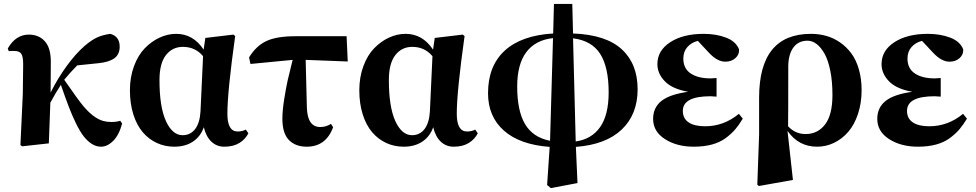

<svg xmlns="http://www.w3.org/2000/svg" viewBox="-20 -737 5019 987"><path d="M598.1 -116.2 607.9 -102.1Q592.3 -43.5 562.3 -13.2Q532.2 17.1 499 17.1Q474.1 17.1 451.4 2.4Q428.7 -12.2 409.7 -36.9Q390.6 -61.5 370.1 -103.8Q349.6 -146 332.5 -190.9Q315.4 -235.8 293 -300.8Q266.1 -260.7 238.8 -209Q232.9 -31.7 231 0L94.2 15.1L85 8.8L97.2 -252.9L99.1 -405.8Q99.1 -446.8 89.1 -460.9Q79.1 -475.1 53.2 -475.1Q28.8 -475.1 24.9 -474.1L20 -487.8Q61 -559.1 127.9 -559.1Q179.7 -559.1 210.4 -524.9Q241.2 -490.7 241.2 -419.9Q241.2 -308.1 240.2 -261.2Q275.9 -333 322.5 -397.2Q369.1 -461.4 415 -501Q450.7 -531.7 480.2 -544.9Q509.8 -558.1 546.9 -563Q595.2 -550.3 595.2 -497.1Q595.2 -457 567.6 -437.3Q540 -417.5 485.8 -412.1L377 -400.9Q342.3 -366.2 310.1 -327.1Q382.8 -221.7 410.2 -189.5Q461.4 -129.4 510.3 -115.2Q529.8 -109.9 551.8 -109.9Q579.1 -109.9 598.1 -116.2Z M1243.7 -70.8 1256.8 -51.8Q1242.2 -22 1211.2 -2.4Q1180.2 17.1 1132.8 17.1Q1093.8 17.1 1066.4 -9Q1039.1 -35.2 1027.8 -83Q1011.2 -35.6 972.2 -9.3Q933.1 17.1 876 17.1Q827.6 17.1 786.4 -2Q745.1 -21 714.1 -57.1Q683.1 -93.3 665.5 -148.7Q647.9 -204.1 647.9 -272.9Q647.9 -340.8 668.9 -397.2Q689.9 -453.6 724.4 -489Q758.8 -524.4 800.5 -543.7Q842.3 -563 885.7 -563Q973.1 -563 1026.9 -481.9L1035.6 -542L1179.7 -559.1L1189 -551.8Q1148.9 -265.6 1148.9 -151.9Q1148.9 -61 1201.7 -61Q1225.1 -61 1243.7 -70.8ZM1010.7 -164.1 1023.9 -448.2Q983.9 -496.1 919.9 -496.1Q866.2 -496.1 833 -453.6Q799.8 -411.1 799.8 -325.2Q799.8 -187.5 833 -114.7Q866.2 -42 918.9 -42Q959 -42 983.2 -73.7Q1007.3 -105.5 1010.7 -164.1Z M1551.3 -429.2 1557.6 -181.2Q1561.5 -84 1626.5 -84Q1655.3 -84 1681.6 -100.1L1692.4 -83Q1655.8 17.1 1556.6 17.1Q1499 17.1 1465.3 -17.1Q1431.6 -51.3 1431.6 -127Q1431.6 -169.4 1441.4 -230Q1451.2 -290.5 1459.2 -325.7Q1467.3 -360.8 1484.4 -429.2L1267.6 -408.2L1260.3 -441.9Q1296.9 -501.5 1349.6 -526.1Q1402.3 -550.8 1499.5 -550.8H1761.7L1767.6 -420.9Z M2422.9 -70.8 2436 -51.8Q2421.4 -22 2390.4 -2.4Q2359.4 17.1 2312 17.1Q2272.9 17.1 2245.6 -9Q2218.3 -35.2 2207 -83Q2190.4 -35.6 2151.4 -9.3Q2112.3 17.1 2055.2 17.1Q2006.8 17.1 1965.6 -2Q1924.3 -21 1893.3 -57.1Q1862.3 -93.3 1844.7 -148.7Q1827.1 -204.1 1827.1 -272.9Q1827.1 -340.8 1848.1 -397.2Q1869.1 -453.6 1903.6 -489Q1938 -524.4 1979.7 -543.7Q2021.5 -563 2064.9 -563Q2152.3 -563 2206.1 -481.9L2214.8 -542L2358.9 -559.1L2368.2 -551.8Q2328.1 -265.6 2328.1 -151.9Q2328.1 -61 2380.9 -61Q2404.3 -61 2422.9 -70.8ZM2189.9 -164.1 2203.1 -448.2Q2163.1 -496.1 2099.1 -496.1Q2045.4 -496.1 2012.2 -453.6Q1979 -411.1 1979 -325.2Q1979 -187.5 2012.2 -114.7Q2045.4 -42 2098.1 -42Q2138.2 -42 2162.4 -73.7Q2186.5 -105.5 2189.9 -164.1Z M2921.9 -716.8 2925.8 -564.9Q3094.7 -558.6 3176.3 -483.6Q3257.8 -408.7 3257.8 -277.8Q3257.8 -149.4 3176.5 -71.5Q3095.2 6.3 2940.4 18.1L2948.7 204.1L2811.5 230L2792.5 213.9L2805.7 18.1Q2652.3 6.8 2570.6 -65.4Q2488.8 -137.7 2488.8 -257.8Q2488.8 -397.9 2574.5 -476.6Q2660.2 -555.2 2823.7 -564.9L2827.6 -716.8ZM2807.6 -13.2 2822.8 -541Q2733.4 -531.7 2686 -469.5Q2638.7 -407.2 2638.7 -292Q2638.7 -167.5 2679 -99.1Q2719.2 -30.8 2807.6 -13.2ZM2925.8 -540 2939.5 -9.8Q3021.5 -21.5 3065.2 -84Q3108.9 -146.5 3108.9 -262.2Q3108.9 -392.1 3065.2 -460.2Q3021.5 -528.3 2925.8 -540Z M3778.3 -151.9 3798.3 -127Q3779.3 -95.2 3759.8 -72.3Q3740.2 -49.3 3710.7 -27.3Q3681.2 -5.4 3639.9 5.9Q3598.6 17.1 3546.4 17.1Q3459 17.1 3398.2 -22Q3337.4 -61 3337.4 -126Q3337.4 -183.6 3379.9 -217.8Q3422.4 -252 3517.6 -265.1Q3435.5 -279.8 3397.5 -319.3Q3359.4 -358.9 3359.4 -407.2Q3359.4 -477.1 3425.3 -520Q3491.2 -563 3597.7 -563Q3661.1 -563 3712.2 -543.7Q3763.2 -524.4 3779.3 -482.9Q3780.8 -456.5 3760.5 -438.2Q3740.2 -419.9 3708.5 -419.9Q3667.5 -419.9 3624.5 -465.8L3567.4 -526.9Q3534.7 -519 3513.7 -495.4Q3492.7 -471.7 3492.7 -436Q3492.7 -384.8 3530.5 -359.4Q3568.4 -334 3633.3 -334Q3644 -334 3663.6 -335.9V-240.2Q3641.1 -242.2 3632.3 -242.2Q3490.2 -242.2 3490.2 -167Q3490.2 -127.9 3520 -107.9Q3549.8 -87.9 3604.5 -87.9Q3701.2 -87.9 3778.3 -151.9Z M3882.3 -44.9V-234.9Q3882.3 -563 4148.9 -563Q4189.9 -563 4227.5 -552.5Q4265.1 -542 4298.3 -519Q4331.5 -496.1 4356.2 -462.9Q4380.9 -429.7 4395 -381.1Q4409.2 -332.5 4409.2 -273.9Q4409.2 -207 4390.6 -151.4Q4372.1 -95.7 4340.6 -59.3Q4309.1 -22.9 4267.8 -2.9Q4226.6 17.1 4180.2 17.1Q4085 17.1 4028.3 -64L4056.2 188L3881.3 219.2L3873 212.9ZM4032.2 -399.9Q4032.2 -128.9 4031.2 -87.9Q4068.4 -47.9 4121.1 -47.9Q4183.6 -47.9 4221.4 -97.2Q4259.3 -146.5 4259.3 -249Q4259.3 -318.4 4248.3 -373Q4237.3 -427.7 4218.8 -460.7Q4200.2 -493.7 4178 -510.7Q4155.8 -527.8 4131.3 -527.8Q4085 -527.8 4059.3 -493.9Q4033.7 -460 4032.2 -399.9Z M4930.7 -151.9 4950.7 -127Q4931.6 -95.2 4912.1 -72.3Q4892.6 -49.3 4863 -27.3Q4833.5 -5.4 4792.2 5.9Q4751 17.1 4698.7 17.1Q4611.3 17.1 4550.5 -22Q4489.7 -61 4489.7 -126Q4489.7 -183.6 4532.2 -217.8Q4574.7 -252 4669.9 -265.1Q4587.9 -279.8 4549.8 -319.3Q4511.7 -358.9 4511.7 -407.2Q4511.7 -477.1 4577.6 -520Q4643.6 -563 4750 -563Q4813.5 -563 4864.5 -543.7Q4915.5 -524.4 4931.6 -482.9Q4933.1 -456.5 4912.8 -438.2Q4892.6 -419.9 4860.8 -419.9Q4819.8 -419.9 4776.9 -465.8L4719.7 -526.9Q4687 -519 4666 -495.4Q4645 -471.7 4645 -436Q4645 -384.8 4682.9 -359.4Q4720.7 -334 4785.6 -334Q4796.4 -334 4815.9 -335.9V-240.2Q4793.5 -242.2 4784.7 -242.2Q4642.6 -242.2 4642.6 -167Q4642.6 -127.9 4672.4 -107.9Q4702.1 -87.9 4756.8 -87.9Q4853.5 -87.9 4930.7 -151.9Z"/></svg>

Font: Noto Serif JP Black
Style: Regular
Weight: 900
Designer: Ryoko NISHIZUKA  (kana & ideographs); Frank Grießhammer (Latin, Greek & Cyrillic); Wenlong ZHANG  (bopomofo); Sandoll Co
Foundry: Adobe Systems Incorporated
Version: Version 1.001;PS 1.001;hotconv 16.6.54;makeotf.lib2.5.65590